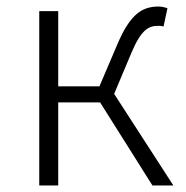

<svg xmlns="http://www.w3.org/2000/svg" viewBox="-20 -567 568 587"><path d="M329 -280 382 -406C412 -477 435 -488 463 -488C471 -488 473 -488 480 -486L492 -542C486 -544 475 -547 465 -547C416 -547 379 -526 339 -432L284 -303H158V-533H100V0H158V-254H286L446 0H510Z"/></svg>

Font: Noto Sans T Chinese Light
Style: Regular
Weight: 300
Designer: Ryoko NISHIZUKA (kana & ideographs); Paul D. Hunt (Latin, Greek & Cyrillic); Wenlong ZHANG (bopomofo); Sandoll Communica
Foundry: Adobe Systems Incorporated
Version: Version 1.000;PS 1;hotconv 1.0.78;makeotf.lib2.5.61930